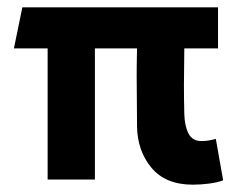

<svg xmlns="http://www.w3.org/2000/svg" viewBox="-20 -490 653 524"><path d="M506 14Q432 14 393.5 -32Q355 -78 354 -145Q354 -188 353.5 -219.5Q353 -251 353 -283Q353 -315 354 -358H239V0H110V-358H18L41 -470H575V-358H483Q482 -298 482 -258.5Q482 -219 483 -179Q484 -146 494.5 -125.5Q505 -105 530 -105Q539 -105 549 -106.5Q559 -108 569 -111L589 2Q574 8 551 11Q528 14 506 14Z"/></svg>

Font: Kreadon
Style: Bold
Weight: 700
Designer: Reiya WATANABE
Foundry: StudioGnu
Version: Version 1.003; ttfautohint (v1.8.4.7-5d5b);gftools[0.9.32]